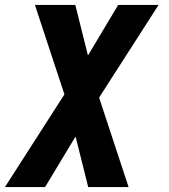

<svg xmlns="http://www.w3.org/2000/svg" viewBox="-61 -540 681 775"><path d="M-41 215 199 -159 80 -520H243L294 -316L416 -520H579L339 -146L458 215H295L244 11L121 215Z"/></svg>

Font: Iosevka SS04 Heavy Extended
Style: Italic
Weight: 900
Width: 7
Italic angle: -9°
Monospace: yes
Designer: Belleve Invis
Foundry: Belleve Invis
Version: Version 19.0.0; ttfautohint (v1.8.4)